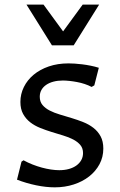

<svg xmlns="http://www.w3.org/2000/svg" viewBox="-20 -802 521 832"><path d="M73.2 -101.6 82 -107.4Q100.6 -97.2 121.1 -89.1Q141.6 -81.1 161.6 -75.7Q181.6 -70.3 200.9 -67.4Q220.2 -64.5 236.8 -64.5Q259.8 -64.5 278.8 -69.8Q297.9 -75.2 311.3 -85Q324.7 -94.7 332.3 -108.4Q339.8 -122.1 339.8 -138.7Q339.8 -159.7 328.1 -173.6Q316.4 -187.5 297.4 -197.5Q278.3 -207.5 253.9 -214.8Q229.5 -222.2 204.1 -230Q178.7 -237.8 154.3 -247.6Q129.9 -257.3 110.8 -272.2Q91.8 -287.1 80.1 -308.3Q68.4 -329.6 68.4 -360.4Q68.4 -394.5 83.5 -425Q98.6 -455.6 126 -478.3Q153.3 -501 191.7 -514.2Q230 -527.3 276.9 -527.3Q288.1 -527.3 303.7 -526.4Q319.3 -525.4 336.9 -523.2Q354.5 -521 372.8 -517.3Q391.1 -513.7 408.2 -508.3L388.7 -432.1L377 -425.3Q363.3 -432.6 346.9 -438Q330.6 -443.4 313.7 -446.5Q296.9 -449.7 280.8 -451.4Q264.6 -453.1 252.4 -453.1Q230 -453.1 211.7 -448.2Q193.4 -443.4 180.2 -434.3Q167 -425.3 159.7 -412.4Q152.3 -399.4 152.3 -382.8Q152.3 -361.3 164.1 -347.2Q175.8 -333 195.3 -323Q214.8 -313 239.5 -305.7Q264.2 -298.3 290 -290.5Q315.9 -282.7 340.6 -272.9Q365.2 -263.2 384.8 -248Q404.3 -232.9 416 -211.2Q427.7 -189.5 427.7 -158.2Q427.7 -121.6 411.4 -90.8Q395 -60.1 366.5 -37.6Q337.9 -15.1 299.6 -2.7Q261.2 9.8 217.3 9.8Q179.7 9.8 137 1Q94.2 -7.8 53.7 -23.4ZM409.7 -782.2 299.3 -605.5H205.1L94.7 -782.2H168.5L253.4 -666L338.4 -782.2Z"/></svg>

Font: Proza Libre
Style: Regular
Weight: 400
Designer: Jasper de Waard
Foundry: Jasper de Waard
Version: Version 1.001; ttfautohint (v1.4.1.8-43bc)